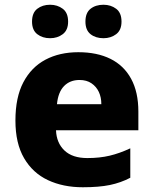

<svg xmlns="http://www.w3.org/2000/svg" viewBox="-20 -779 647 809"><path d="M310 -559Q389 -559 445.5 -531Q502 -503 532.5 -447Q563 -391 563 -309V-230H216Q218 -177 251.5 -145Q285 -113 348 -113Q400 -113 442 -123Q484 -133 529 -154V-30Q489 -9 443 0.5Q397 10 329 10Q246 10 182 -20Q118 -50 81.5 -112.5Q45 -175 45 -271Q45 -369 78.5 -432.5Q112 -496 171.5 -527.5Q231 -559 310 -559ZM315 -442Q275 -442 250 -416.5Q225 -391 220 -340H407Q407 -369 396.5 -391.5Q386 -414 365.5 -428Q345 -442 315 -442ZM115 -688Q115 -725 137 -742Q159 -759 191 -759Q222 -759 244.5 -742Q267 -725 267 -688Q267 -652 244.5 -635Q222 -618 191 -618Q159 -618 137 -635Q115 -652 115 -688ZM340 -688Q340 -725 361.5 -742Q383 -759 416 -759Q447 -759 469.5 -742Q492 -725 492 -688Q492 -652 469.5 -635Q447 -618 416 -618Q383 -618 361.5 -635Q340 -652 340 -688Z"/></svg>

Font: Noto Sans Khmer ExtraBold
Style: Regular
Weight: 800
Version: Version 2.003